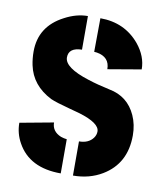

<svg xmlns="http://www.w3.org/2000/svg" viewBox="-69 -619 581 681"><g transform="rotate(10 221.5 -279.0)"><path d="M19.5 -146.5 140.6 -168.9Q140.6 -136.7 173.8 -123Q185.5 -119.1 195.3 -118.2V4.9Q82 4.9 38.1 -75.2Q19.5 -108.4 19.5 -146.5ZM25.4 -404.3Q25.4 -495.1 110.4 -539.1Q152.3 -561.5 193.4 -561.5V-440.4Q145.5 -439.5 145.5 -404.3Q145.5 -367.2 235.4 -338.9Q268.6 -328.1 313.5 -318.4Q380.9 -305.7 409.2 -243.2Q423.8 -210.9 423.8 -171.9Q423.8 -70.3 343.8 -22.5Q297.9 4.9 239.3 4.9V-118.2Q273.4 -118.2 290 -140.6Q297.9 -151.4 297.9 -164.1Q297.9 -194.3 223.6 -216.8Q211.9 -219.7 187.5 -226.6Q135.7 -240.2 116.2 -249Q44.9 -285.2 30.3 -355.5Q25.4 -378.9 25.4 -404.3ZM237.3 -440.4 238.3 -561.5Q326.2 -561.5 379.9 -497.1Q414.1 -455.1 414.1 -408.2L293.9 -387.7Q293.9 -431.6 247.1 -439.5Q241.2 -440.4 237.3 -440.4Z"/></g></svg>

Font: Post No Bills Jaffna ExtraBold
Style: Regular
Weight: 800
Designer: Kosala Senevirathne, Siva Puranthara, Lasantha Premarathna, Tharique Azeez
Foundry: Mooniak
Version: Version 1.220 ; ttfautohint (v1.6)